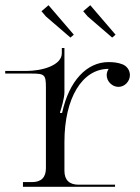

<svg xmlns="http://www.w3.org/2000/svg" viewBox="-70 -716 535 736"><path d="M18 0H371V-8H231C196 -8 177 -26 177 -61V-172C177 -340 245 -452 346 -452V-451C342 -445 339 -437 339 -428C339 -404 360 -383 384 -383C408 -383 428 -404 428 -428C428 -448 415 -464 398 -470C382 -476 365 -478 346 -478C263 -478 194.5 -406.5 168 -283H160V-285C164.5 -299 177 -339 177 -363V-393V-405V-532H167V-512C167 -466 93 -444 30 -444H-50V-434H53C101 -434 106 -429 106 -381V-71C106 -36 88 -18 53 -18H18ZM116 -696 89 -673 106 -653 200 -572 213 -583ZM276 -696 249 -673 266 -653 360 -572 373 -583Z"/></svg>

Font: FoglihtenNo04
Style: Regular
Weight: 500
Designer: gluk (gluksza@wp.pl)
Foundry: gluk (gluksza@wp.pl)
Version: Version 0.70